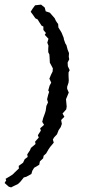

<svg xmlns="http://www.w3.org/2000/svg" viewBox="-27 -751 374 832"><path d="M177 -321 182 -341 186 -353 182 -359 188 -380 195 -393 187 -410 194 -427 201 -441 202 -455 193 -472 189 -479 188 -500 187 -515 182 -525V-541L183 -553L178 -566L183 -583L167 -600L172 -608L161 -621V-636L153 -640L140 -660L137 -666L126 -672L117 -685L106 -700L114 -713L125 -728L151 -731L167 -718L171 -702L189 -696L210 -672L215 -661L221 -652L225 -647L226 -632L236 -616L240 -609L249 -587L250 -580L256 -563L261 -555L266 -536L272 -521L271 -505L273 -494L266 -480L267 -464L275 -447L270 -437V-423L271 -403L270 -393L264 -375V-366L271 -350L266 -338L259 -321L261 -300L262 -289L260 -277L244 -259L252 -245L238 -231L241 -214L236 -200L227 -187L220 -169L207 -155L202 -146L206 -133L191 -115L184 -105L173 -86L162 -76L160 -65L146 -52L143 -37L121 -24L113 -11L109 3L87 15L76 18L69 27L60 38L50 47L35 54L21 61L11 58L-7 42L0 30L-3 24L14 14L28 5L38 -5L55 -21L54 -32L73 -46L80 -61L93 -71L91 -82L103 -100L107 -110L127 -127L125 -137L141 -155L137 -165L150 -185L147 -195L164 -210L156 -223L160 -239L168 -261L171 -271L174 -292L181 -307Z"/></svg>

Font: Winky Rough Light
Style: Italic
Weight: 300
Italic angle: -8.97852°
Designer: Simon Atzbach
Foundry: typofactur
Version: Version 1.206; ttfautohint (v1.8.4.7-5d5b)